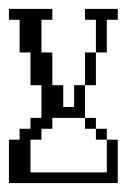

<svg xmlns="http://www.w3.org/2000/svg" viewBox="-20 -410 308 430"><path d="M194.8 -97.2V-121.6H219.2V-97.2ZM170.4 -121.6V-146H194.8V-121.6ZM170.4 -219.2V-292.5H194.8V-219.2ZM0 0V-97.2H23.9V-121.6H48.3V-146H72.8V-219.2H48.3V-292.5H23.9V-365.7H0V-390.1H97.2V-365.7H72.8V-292.5H97.2V-219.2H121.6V-170.4H146V-219.2H170.4V-146H97.2V-121.6H72.8V-97.2H48.3V-23.9H219.2V-97.2H243.7V0ZM194.8 -292.5V-365.7H170.4V-390.1H243.7V-365.7H219.2V-292.5Z"/></svg>

Font: FS Mondwest Regular
Style: Regular
Weight: 400
Designer: NZWStudios2024
Foundry: https://fontstruct.com
Version: Version 1.0